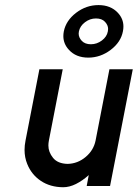

<svg xmlns="http://www.w3.org/2000/svg" viewBox="-20 -747 553 771"><path d="M419.4 -468.8H513.2L421.9 0H328.1L336.4 -43.9Q311.5 -21.5 285.2 -8.3Q258.8 4.9 233.4 4.9Q181.2 4.4 143.8 -20.8Q106.4 -45.9 89.4 -88.4Q78.6 -114.7 78.6 -145Q78.6 -163.1 82.5 -182.6L138.2 -468.8H231.9L176.3 -182.6Q174.3 -172.4 174.3 -162.6Q174.3 -136.2 193.1 -113Q211.9 -89.8 251.5 -88.9Q292 -89.8 324 -116.7Q356 -143.6 363.8 -182.6ZM413.1 -621.1Q414.1 -626 414.1 -630.9Q414.1 -646 401.6 -659.4Q389.2 -672.9 365.2 -672.9Q341.3 -672.9 321.3 -657.7Q301.3 -642.6 296.9 -621.1Q295.9 -616.2 295.9 -612.3Q295.9 -596.2 308.6 -582.8Q321.3 -569.3 345.2 -569.3Q369.1 -569.3 389.2 -584.5Q409.2 -599.6 413.1 -621.1ZM375.5 -726.6Q424.3 -726.6 453.1 -695.8Q475.6 -671.9 475.6 -640.6Q475.6 -631.3 473.6 -621.1Q465.3 -577.6 424.3 -546.6Q383.3 -515.6 334.5 -515.6Q285.2 -515.6 256.8 -546.9Q234.4 -570.8 234.4 -602.1Q234.4 -611.3 236.3 -621.1Q245.1 -664.6 285.6 -695.6Q326.2 -726.6 375.5 -726.6Z"/></svg>

Font: Lambda
Style: Italic
Weight: 400
Italic angle: -11°
Designer: GGBotNet
Version: 0.22